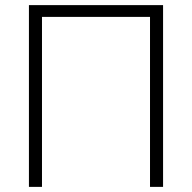

<svg xmlns="http://www.w3.org/2000/svg" viewBox="-20 -730 750 750"><path d="M93 0V-710H617V0H566V-664H144V0Z"/></svg>

Font: Raleway Light
Style: Regular
Weight: 300
Designer: Matt McInerney, Pablo Impallari, Rodrigo Fuenzalida
Foundry: Matt McInerney, Pablo Impallari, Rodrigo Fuenzalida
Version: Version 4.026